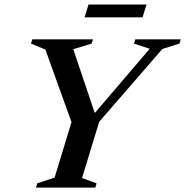

<svg xmlns="http://www.w3.org/2000/svg" viewBox="-20 -854 843 874"><path d="M661.5 -632 590 -655.5 596 -675H803L797 -655.5L719 -631L431.5 -299.5L353.5 -43.5L419.5 -19.5L414 0H144L149.5 -19.5L228.5 -45.5L305.5 -298L186.5 -628.5L121 -655.5L127 -675H403.5L397 -655.5L313.5 -630L418.5 -318.5L394 -319ZM365 -775 383 -833.5H647L629 -775Z"/></svg>

Font: Newsreader 24pt SemiBold
Style: Italic
Weight: 600
Italic angle: -17°
Designer: Hugues Gentile
Foundry: Production Type
Version: Version 1.003